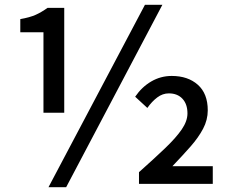

<svg xmlns="http://www.w3.org/2000/svg" viewBox="-20 -770 962 804"><path d="M162 -298V-635H65V-690Q105 -697 129.5 -708Q154 -719 179 -737H249V-298ZM183 14 587 -750H660L257 14ZM562 0V-49Q626 -106 671.5 -149.5Q717 -193 741 -228Q765 -263 765 -295Q765 -334 744 -356.5Q723 -379 687 -379Q661 -379 638.5 -362Q616 -345 597 -318L546 -365Q574 -406 613.5 -429Q653 -452 699 -452Q767 -452 808.5 -415Q850 -378 850 -308Q850 -268 830.5 -231Q811 -194 777.5 -156Q744 -118 702 -74H871V0Z"/></svg>

Font: Noto Sans HK Thin Medium
Style: Regular
Weight: 500
Version: Version 2.004-H2;hotconv 1.0.118;makeotfexe 2.5.65603